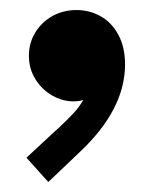

<svg xmlns="http://www.w3.org/2000/svg" viewBox="-20 -196 312 386"><path d="M33.2 121.1 88.9 69.3 97.7 61.5Q115.7 44.4 127.4 32Q139.2 19.5 147.5 4.9Q138.7 7.8 127.9 7.8Q105.5 7.8 84.7 -4.2Q64 -16.1 51 -37.1Q38.1 -58.1 38.1 -84Q38.1 -109.4 50.8 -130.4Q63.5 -151.4 85.2 -163.6Q106.9 -175.8 133.8 -175.8Q160.2 -175.8 182.4 -163.3Q204.6 -150.9 218 -126Q231.4 -101.1 231.4 -66.4Q231.4 24.4 139.6 110.4L77.1 169.9Z"/></svg>

Font: Reddit Sans Chocolate ExtraBold
Style: Regular
Weight: 800
Designer: Stephen Hutchings
Foundry: Reddit
Version: Version 1.011